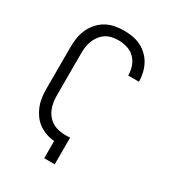

<svg xmlns="http://www.w3.org/2000/svg" viewBox="-180 -846 859 948"><g transform="rotate(30 250.0 -371.5)"><path d="M220 0V-98Q196 -100 173 -108Q150 -116 130.5 -130Q111 -144 97 -163.5Q83 -183 74 -205Q65 -227 61.5 -251Q58 -275 58 -299V-540Q58 -566 62 -592.5Q66 -619 77 -643Q88 -667 105.5 -687Q123 -707 146 -720Q169 -733 195 -738Q221 -743 247 -743Q272 -743 296 -739Q320 -735 342 -724.5Q364 -714 382.5 -696.5Q401 -679 412.5 -658Q424 -637 430 -612.5Q436 -588 436 -564V-561H375V-563Q375 -588 366.5 -612.5Q358 -637 340 -655Q322 -673 297 -680.5Q272 -688 247 -688Q229 -688 210.5 -684Q192 -680 176.5 -670Q161 -660 149.5 -645Q138 -630 131 -612.5Q124 -595 121.5 -577Q119 -559 119 -540V-299Q119 -280 122 -261Q125 -242 132.5 -224Q140 -206 153 -191Q166 -176 182.5 -167Q199 -158 218 -154.5Q237 -151 257 -151Q263 -151 268.5 -151.5Q274 -152 280 -152V0Z"/></g></svg>

Font: Iosevka Curly Light
Style: Regular
Weight: 300
Monospace: yes
Designer: Belleve Invis
Foundry: Belleve Invis
Version: Version 22.1.2; ttfautohint (v1.8.4)